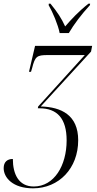

<svg xmlns="http://www.w3.org/2000/svg" viewBox="-69 -786 528 1046"><path d="M256 -606H306C334 -654 375 -708 421 -758L422 -766H413C358 -723 318 -679 286 -642C266 -686 243 -721 206 -766H197L196 -758C218 -720 247 -652 256 -606ZM111 240C252 240 357 131 357 -22C357 -159 265 -203 153 -206L427 -505L433 -536H122L89 -395H100L106 -415C122 -479 132 -486 191 -486H393L139 -206L137 -196H146C243 -196 294 -140 294 -21C294 116 226 230 115 230C33 230 1 163 1 80C-29 80 -49 96 -49 130C-49 182 1 240 111 240Z"/></svg>

Font: Noto Serif Display Condensed Light
Style: Italic
Weight: 300
Width: 3
Italic angle: -12°
Designer: Monotype Design Team
Foundry: Monotype Imaging Inc.
Version: Version 2.009